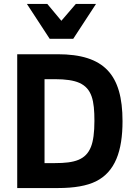

<svg xmlns="http://www.w3.org/2000/svg" viewBox="-20 -950 681 970"><path d="M271 -676H67V0H273C355 0 418.7 -11.2 464 -33.5C561.5 -81.6 599 -186.3 599 -338C599 -573.5 506.1 -676 271 -676ZM457 -339C457 -281 451.2 -237.3 439.5 -208C413.3 -142.2 356.7 -126 258 -126H205V-550H258C312 -550 352.8 -543.8 380.5 -531.5C444.8 -502.8 457 -441.3 457 -339ZM350 -754 465 -930H363L290 -845L219 -930H116L231 -754Z"/></svg>

Font: Fog Sans
Style: Bold
Weight: 700
Foundry: Intel Corporation
Version: Version 1.00